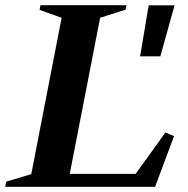

<svg xmlns="http://www.w3.org/2000/svg" viewBox="-79 -720 724 740"><path d="M-59 0 -55 -20 49.8 -51.2 39.8 -39.8 160.2 -660.2 166.2 -648.8 73.6 -681.8 77 -700H408.6L405.2 -682.8L298.6 -648.8L308.6 -660.2L188.2 -41.6L182 -50H452.4L438.4 -42.4L558.6 -209.4L591.8 -195.2L518.8 0ZM461 -503 494 -699.4H593.8L539 -503Z"/></svg>

Font: Wittgenstein
Style: Italic
Weight: 400
Italic angle: -11°
Designer: Jörg Drees
Foundry: Jörg Drees
Version: Version 1.500